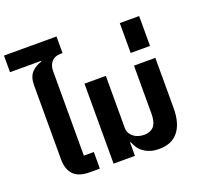

<svg xmlns="http://www.w3.org/2000/svg" viewBox="-188 -1071 1290 1250"><g transform="rotate(-20 457.0 -446.5)"><path d="M230 0Q154 0 118.5 -37Q83 -74 83 -144V-657Q83 -715 112 -745Q141 -775 180 -785V-790H-35V-905H329V-790H315Q276 -790 253.5 -766Q231 -742 231 -698V-115H300V0Z M708 12Q672 12 645.5 3Q619 -6 599.5 -20.5Q580 -35 567.5 -54Q555 -73 548 -93H543V0H395V-554H543V-194Q543 -173 552 -157Q561 -141 575.5 -130Q590 -119 608.5 -113.5Q627 -108 645 -108Q673 -108 691.5 -117Q710 -126 720 -141.5Q730 -157 734 -177Q738 -197 738 -219V-554H886V-206Q886 -101 841 -44.5Q796 12 708 12Z M746 -846H880V-639H746Z"/></g></svg>

Font: IBM Plex Sans Thai
Style: Bold
Weight: 700
Designer: Mike Abbink, Paul van der Laan, Pieter van Rosmalen, Ben Mitchell, Mark Frömberg
Foundry: Bold Monday
Version: Version 1.2